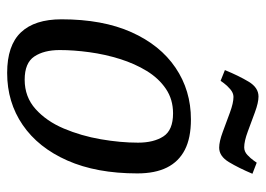

<svg xmlns="http://www.w3.org/2000/svg" viewBox="-123 -611 743 537"><g transform="rotate(90 248.5 -342.5)"><path d="M184 9Q107 9 70.5 -29.5Q34 -68 34 -143Q34 -258 70 -338.5Q106 -419 169.5 -462Q233 -505 314 -505Q366 -505 399 -488Q432 -471 448.5 -438Q465 -405 465 -355Q465 -241 429 -159.5Q393 -78 329.5 -34.5Q266 9 184 9ZM203 -40Q251 -40 285 -70.5Q319 -101 339.5 -149.5Q360 -198 369.5 -253Q379 -308 379 -357Q379 -401 361.5 -428Q344 -455 297 -455Q258 -455 228.5 -435Q199 -415 178.5 -381.5Q158 -348 145 -306.5Q132 -265 126 -221Q120 -177 120 -138Q120 -94 138 -67Q156 -40 203 -40ZM393 -584Q376 -584 349 -594Q322 -604 295 -614Q268 -624 251 -624Q240 -624 229.5 -615Q219 -606 212.5 -597Q206 -588 206 -588L176 -600Q192 -639 208.5 -666.5Q225 -694 250 -694Q267 -694 294 -684Q321 -674 348 -664Q375 -654 392 -654Q404 -654 413.5 -663Q423 -672 429 -680.5Q435 -689 435 -689L466 -677Q450 -639 433.5 -611.5Q417 -584 393 -584Z"/></g></svg>

Font: Manuale
Style: Italic
Weight: 400
Italic angle: -11°
Designer: Eduardo Tunni / Pablo Cosgaya
Foundry: Eduardo Tunni / Pablo Cosgaya
Version: Version 1.002